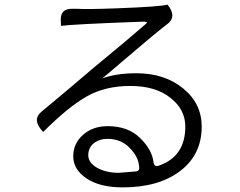

<svg xmlns="http://www.w3.org/2000/svg" viewBox="-20 -770 1040 831"><path d="M362 -98Q362 -66 400 -44Q439 -22 494 -22L567 -28Q586 -29 582 -50Q579 -92 541 -130Q504 -169 445 -169Q410 -169 386 -150Q362 -131 362 -98ZM613 -668Q624 -678 591 -676Q292 -665 244 -658L243 -682Q241 -732 291 -732H313Q352 -729 486 -734Q674 -741 705 -750Q748 -697 702 -664L689 -654Q672 -641 624 -601Q577 -562 513 -507Q449 -452 423 -431Q485 -453 570 -453Q693 -453 773 -387Q853 -322 853 -222Q853 -101 760 -30Q667 41 511 41Q412 41 354 2Q297 -37 297 -93Q297 -149 339 -186Q381 -224 446 -224Q535 -224 587 -172Q639 -121 645 -65Q649 -45 670 -54Q782 -94 782 -222Q782 -297 717 -347Q653 -398 544 -398Q436 -398 356 -353Q276 -308 167 -199Q116 -251 160 -287Q277 -384 388 -479Q540 -604 613 -668Z"/></svg>

Font: Swei Half Moon CJK TC
Style: DemiLight
Weight: 350
Version: Version 2.125